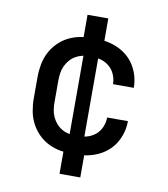

<svg xmlns="http://www.w3.org/2000/svg" viewBox="-82 -698 765 874"><g transform="rotate(10 300.0 -260.5)"><path d="M252 107V-42H266V-478H252V-628H348V-478H334V-42H348V107ZM298 8Q268 8 239 3Q210 -2 183.5 -15Q157 -28 136 -49Q115 -70 101.5 -96Q88 -122 82.5 -151.5Q77 -181 77 -210V-310Q77 -339 82.5 -368.5Q88 -398 101.5 -424Q115 -450 136 -471Q157 -492 183.5 -505Q210 -518 239 -523Q268 -528 298 -528Q325 -528 352 -524Q379 -520 404.5 -509.5Q430 -499 451.5 -481.5Q473 -464 487.5 -441Q502 -418 509.5 -391.5Q517 -365 517 -338V-337H421Q421 -360 411.5 -382Q402 -404 384 -418.5Q366 -433 343.5 -438.5Q321 -444 298 -444Q280 -444 263 -440.5Q246 -437 231 -428.5Q216 -420 204.5 -407Q193 -394 185.5 -378Q178 -362 175.5 -344.5Q173 -327 173 -310V-210Q173 -193 175.5 -175.5Q178 -158 185.5 -142Q193 -126 204.5 -113Q216 -100 231 -91.5Q246 -83 263 -79.5Q280 -76 298 -76Q321 -76 343.5 -81.5Q366 -87 384 -101.5Q402 -116 411.5 -138Q421 -160 421 -183H517V-182Q517 -155 509.5 -128.5Q502 -102 487.5 -79Q473 -56 451.5 -38.5Q430 -21 404.5 -10.5Q379 0 352 4Q325 8 298 8Z"/></g></svg>

Font: Iosevka Aile Medium
Style: Regular
Weight: 500
Designer: Belleve Invis
Foundry: Belleve Invis
Version: Version 27.3.5; ttfautohint (v1.8.4)